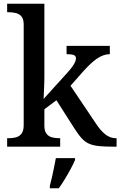

<svg xmlns="http://www.w3.org/2000/svg" viewBox="-20 -780 640 1021"><path d="M18 0V-45H27Q48 -45 66 -50Q84 -55 95 -70Q106 -85 106 -115V-649Q106 -678 94.5 -692Q83 -706 65 -710.5Q47 -715 27 -715H18V-760H216V-374Q216 -361 215.5 -341Q215 -321 214 -301Q213 -281 212.5 -267.5Q212 -254 212 -254L337 -392Q356 -413 366 -427.5Q376 -442 380 -452Q384 -462 384 -470Q384 -483 371.5 -487.5Q359 -492 334 -492V-536H564V-492Q547 -492 530 -486Q513 -480 496 -468.5Q479 -457 461 -440Q443 -423 423 -401L355 -324L488 -126Q514 -86 540 -65.5Q566 -45 597 -45H600V0H586Q539 0 508 -3Q477 -6 455.5 -15Q434 -24 416 -43Q398 -62 377 -95L280 -247L216 -199V-111Q216 -83 227.5 -68.5Q239 -54 257 -49.5Q275 -45 295 -45H300V0ZM245 208Q251 187 256.5 161.5Q262 136 267.5 110Q273 84 277 61H379V71Q370 92 355.5 119Q341 146 324.5 173Q308 200 293 221H245Z"/></svg>

Font: Noto Serif Thai Medium
Style: Regular
Weight: 500
Version: Version 2.001